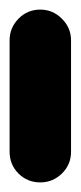

<svg xmlns="http://www.w3.org/2000/svg" viewBox="-20 -380 168 400"><path d="M0 -64H128V-296H0ZM64 -128Q37 -128 18.5 -109Q0 -90 0 -64Q0 -37 18.5 -18.5Q37 0 64 0Q90 0 109 -18.5Q128 -37 128 -64Q128 -90 109 -109Q90 -128 64 -128ZM64 -360Q37 -360 18.5 -341Q0 -322 0 -296Q0 -269 18.5 -250.5Q37 -232 64 -232Q90 -232 109 -250.5Q128 -269 128 -296Q128 -322 109 -341Q90 -360 64 -360Z"/></svg>

Font: Wavefont
Style: Bold
Weight: 700
Version: Version 3.004;gftools[0.9.33]